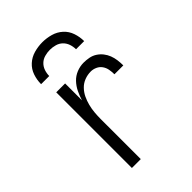

<svg xmlns="http://www.w3.org/2000/svg" viewBox="-217 -837 933 933"><g transform="rotate(-45 250.0 -370.0)"><path d="M126 0V-520H187V-404Q194 -428 205 -450.5Q216 -473 233 -491Q250 -509 273.5 -518.5Q297 -528 322 -528Q340 -528 358.5 -524.5Q377 -521 392.5 -511Q408 -501 419.5 -486.5Q431 -472 437.5 -455Q444 -438 446.5 -419.5Q449 -401 449 -382H388Q388 -399 385 -415.5Q382 -432 372.5 -445.5Q363 -459 347.5 -466Q332 -473 316 -473Q294 -473 273 -465Q252 -457 236.5 -441Q221 -425 211.5 -405Q202 -385 196.5 -363.5Q191 -342 189 -320Q187 -298 187 -276V0ZM102 -600Q102 -629 111.5 -657Q121 -685 142.5 -704.5Q164 -724 192.5 -732Q221 -740 250 -740Q279 -740 307.5 -732Q336 -724 357.5 -704.5Q379 -685 388.5 -657Q398 -629 398 -600H342Q342 -618 336 -635.5Q330 -653 317 -665.5Q304 -678 286 -683Q268 -688 250 -688Q232 -688 214 -683Q196 -678 183 -665.5Q170 -653 164 -635.5Q158 -618 158 -600Z"/></g></svg>

Font: Iosevka Light
Style: Regular
Weight: 300
Monospace: yes
Designer: Belleve Invis
Foundry: Belleve Invis
Version: Version 32.5.0; ttfautohint (v1.8.4)